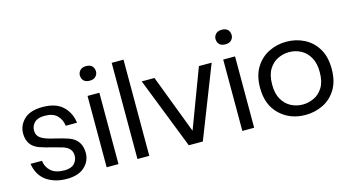

<svg xmlns="http://www.w3.org/2000/svg" viewBox="-83 -1093 2607 1427"><g transform="rotate(-15 1220.5 -379.5)"><path d="M283 7Q192 7 128.5 -36.5Q65 -80 50 -171H138Q143 -123 178.5 -91Q214 -59 283 -59Q334 -59 358.5 -84.5Q383 -110 383 -146Q383 -204 317 -226Q287 -235 245 -246Q189 -259 143 -275Q55 -307 55 -402Q55 -465 102 -510.5Q149 -556 245 -556Q347 -556 400 -505.5Q453 -455 463 -377H376Q371 -424 339 -456.5Q307 -489 243 -489Q190 -489 164.5 -464Q139 -439 139 -402Q139 -364 170 -343Q201 -322 275 -306Q334 -292 378 -277Q468 -243 468 -144Q468 -81 420.5 -37Q373 7 283 7Z M636 -654Q578 -654 574 -710Q574 -733 590 -749.5Q606 -766 636 -766Q694 -766 698 -710Q698 -687 682 -670.5Q666 -654 636 -654ZM681 0H590V-549H681Z M918 0H827V-740H918Z M1330 0H1222L1007 -549H1105L1277 -97L1447 -549H1545Z M1680 -654Q1622 -654 1618 -710Q1618 -733 1634 -749.5Q1650 -766 1680 -766Q1738 -766 1742 -710Q1742 -687 1726 -670.5Q1710 -654 1680 -654ZM1725 0H1634V-549H1725Z M2120 7Q2002 7 1923 -68Q1844 -143 1844 -274Q1844 -368 1882.5 -430.5Q1921 -493 1984 -524.5Q2047 -556 2120 -556Q2194 -556 2256.5 -524.5Q2319 -493 2357 -430.5Q2395 -368 2395 -274Q2395 -180 2357 -117.5Q2319 -55 2256 -24Q2193 7 2120 7ZM2120 -73Q2164 -73 2206 -92.5Q2248 -112 2275.5 -156Q2303 -200 2303 -274Q2303 -343 2277 -388Q2251 -433 2209.5 -454.5Q2168 -476 2120 -476Q2075 -476 2033 -456Q1991 -436 1964 -391.5Q1937 -347 1937 -274Q1937 -205 1963 -160.5Q1989 -116 2030.5 -94.5Q2072 -73 2120 -73Z"/></g></svg>

Font: Ulagadi Sans
Style: Regular
Weight: 400
Designer: Ninad Kale (Devanagari), Jonny Pinhorn (Latin)
Foundry: Indian Type Foundry
Version: Version 3.01;March 29, 2020;FontCreator 12.0.0.2522 64-bit; 